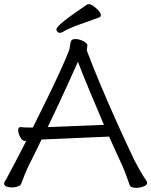

<svg xmlns="http://www.w3.org/2000/svg" viewBox="-21 -900 732 929"><path d="M460 -816Q411 -798 362.5 -781Q314 -764 280 -744Q274 -741 269 -741Q262 -741 257 -746Q252 -751 252 -758Q252 -764 264 -776.5Q276 -789 308.5 -813.5Q341 -838 402 -879Q404 -880 408 -880Q418 -880 431.5 -870.5Q445 -861 456 -848.5Q467 -836 467 -826Q467 -819 460 -816ZM99 -218Q87 -218 77 -236.5Q67 -255 67 -270Q67 -285 78 -285H80Q89 -284 98 -283.5Q107 -283 119 -283H138Q172 -351 206 -420.5Q240 -490 268 -551Q296 -612 312 -653Q316 -662 318 -680.5Q320 -699 325 -705Q330 -711 344 -711Q361 -711 379 -702.5Q397 -694 401 -684Q401 -683 401.5 -682Q402 -681 402 -680Q402 -676 400.5 -670.5Q399 -665 399 -660Q399 -655 400 -653Q429 -576 467.5 -484.5Q506 -393 548 -300Q590 -207 629 -125Q637 -109 654 -79Q671 -49 687 -26Q689 -23 690 -20.5Q691 -18 691 -16Q691 -4 673 2.5Q655 9 638 9Q627 9 618 6Q609 3 607 -3Q601 -21 590 -50.5Q579 -80 571 -98Q556 -130 540 -165.5Q524 -201 507 -239Q507 -239 483.5 -238Q460 -237 423 -235.5Q386 -234 344.5 -232Q303 -230 265.5 -228.5Q228 -227 204.5 -226Q181 -225 180 -225Q164 -191 148 -159Q132 -127 118 -99Q110 -83 98.5 -55Q87 -27 81 -10Q78 -2 64.5 2.5Q51 7 36 7Q22 7 10.5 2.5Q-1 -2 -1 -12Q-1 -18 3 -23Q7 -29 11 -36.5Q15 -44 24.5 -62Q34 -80 53.5 -116.5Q73 -153 106 -218ZM482 -296Q445 -382 411 -464Q377 -546 356 -601Q339 -563 315.5 -511Q292 -459 265 -401Q238 -343 210 -285Z"/></svg>

Font: Moon Stars Kai HW
Style: Regular
Weight: 400
Designer: GuiWonder
Version: Version 1.101